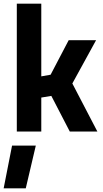

<svg xmlns="http://www.w3.org/2000/svg" viewBox="-30 -720 565 1051"><path d="M-10 311 36 77H166L111 311ZM196 0H62V-700H196V-302L247 -311L346 -500H496L366 -263L503 0H352L251 -195L196 -186Z"/></svg>

Font: TitilliumText
Style: ExtraBold
Weight: 800
Designer: Accademia di Belle Arti di Urbino and others
Foundry: Accademia di Belle Arti di Urbino and others.
Version: Version 60.001